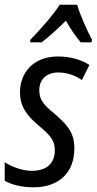

<svg xmlns="http://www.w3.org/2000/svg" viewBox="-26 -786 411 816"><path d="M103 -617 102 -606H151C181 -629 217 -661 254 -698C274 -662 297 -630 317 -606H363L365 -617C345 -654 313 -725 302 -766H228C198 -720 146 -661 103 -617ZM117 10C225 10 290 -53 290 -155C290 -224 260 -255 202 -306C153 -345 141 -368 141 -403C141 -448 172 -478 221 -478C260 -478 294 -465 322 -446L354 -510C322 -531 275 -546 220 -546C120 -546 59 -481 59 -394C59 -334 87 -295 140 -251C193 -207 207 -185 207 -147C207 -92 172 -60 110 -60C68 -60 21 -78 -6 -97V-18C20 -2 64 10 117 10Z"/></svg>

Font: Noto Sans Condensed
Style: Italic
Weight: 400
Width: 3
Italic angle: -12°
Designer: Monotype Design Team
Foundry: Monotype Imaging Inc.
Version: Version 2.013